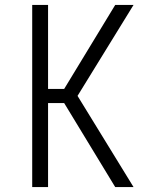

<svg xmlns="http://www.w3.org/2000/svg" viewBox="-20 -755 640 775"><path d="M519 0H445L239 -339H174V0H110V-735H174V-396H239L445 -735H519L293 -368Z"/></svg>

Font: Iosevka Light Extended
Style: Regular
Weight: 300
Width: 7
Monospace: yes
Designer: Belleve Invis
Foundry: Belleve Invis
Version: Version 32.5.0; ttfautohint (v1.8.4)